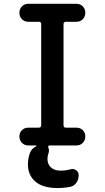

<svg xmlns="http://www.w3.org/2000/svg" viewBox="-20 -750 540 990"><path d="M180.7 -91.8Q191.4 -91.8 192.4 -103.5V-626Q192.4 -637.7 180.7 -637.7H126Q106.4 -637.7 93.3 -650.9Q80.1 -664.1 80.1 -684.1Q80.1 -704.1 93.3 -717.3Q106.4 -730.5 126 -730.5H374Q393.6 -730.5 406.7 -717.3Q419.9 -704.1 419.9 -684.1Q419.9 -664.1 406.7 -650.9Q393.6 -637.7 374 -637.7H319.3Q308.6 -637.7 307.6 -626V-103.5Q307.6 -91.8 319.3 -91.8H374Q393.6 -91.8 406.7 -79.1Q419.9 -66.4 419.9 -46.4Q419.9 -26.4 406.7 -13.2Q393.6 0 374 0H234.4Q231.4 0 229.5 2.9Q227.5 5.9 228.5 8.8Q234.4 21.5 231.4 35.2Q225.6 51.8 224.6 67.4Q224.6 96.7 242.7 113.3Q260.7 129.9 292 129.9Q319.3 129.9 342.8 123Q358.4 118.2 372.1 127.4Q385.7 136.7 385.7 153.3Q385.7 175.8 373.5 192.9Q361.3 210 339.8 213.9Q307.6 219.7 278.3 219.7Q201.2 219.7 162.6 186.5Q124 153.3 124 97.7Q124 66.4 134.8 37.1Q143.6 15.6 167 3.9Q168 2.9 168 1.5Q168 0 166 0H126Q106.4 0 93.3 -13.2Q80.1 -26.4 80.1 -46.4Q80.1 -66.4 93.3 -79.1Q106.4 -91.8 126 -91.8Z"/></svg>

Font: Rounded-X Mgen+ 1m medium
Style: Regular
Weight: 500
Designer: [Source Han Sans]
Ryoko NISHIZUKA  (kana & ideographs); Paul D. Hunt (Latin, Greek & Cyrillic); Wenlong ZHANG  (bopomofo
Version: Version 1.059.20150602